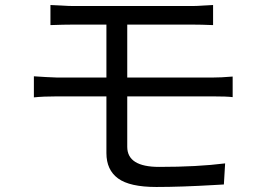

<svg xmlns="http://www.w3.org/2000/svg" viewBox="-20 -730 1040 765"><path d="M224 -708Q254 -706 271 -706H326H410H508H607H692H747Q764 -706 792 -708L829 -710V-630Q781 -632 747 -632H691H603H501H401H319H271Q235 -632 181 -630V-710ZM487 -145Q487 -65 614 -65Q766 -65 877 -79L872 5L837 7Q701 15 603 15Q497 15 450.5 -19Q404 -53 404 -120V-392V-557V-617V-656L487 -655V-483V-423V-389ZM163 -423Q197 -421 209 -421H462H579H688H775H824Q861 -421 907 -425V-343Q884 -346 826 -346H579H461H351H263H209Q152 -346 115 -342V-426Z"/></svg>

Font: Merged Yaku Han JP
Style: Regular
Weight: 400
Designer: Ryoko NISHIZUKA 西塚涼子 (kana, bopomofo & ideographs); Paul D. Hunt (Latin, Greek & Cyrillic); Sandoll Communications 산돌커뮤니
Foundry: Adobe
Version: Version 2.004